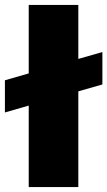

<svg xmlns="http://www.w3.org/2000/svg" viewBox="-55 -762 437 782"><path d="M362 -550 264 -522V-742H62V-463L-35 -435V-304L62 -332V0H264V-390L362 -418Z"/></svg>

Font: Montserrat ExtraBold
Style: Regular
Weight: 800
Designer: Julieta Ulanovsky
Foundry: Julieta Ulanovsky
Version: Version 4.000